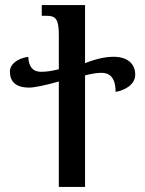

<svg xmlns="http://www.w3.org/2000/svg" viewBox="-20 -734 570 754"><path d="M211 0H314V-438C341 -445 363 -448 379 -448C409 -448 434 -431 434 -373C473 -380 511 -403 511 -441C511 -485 479 -511 426 -511C396 -511 360 -504 314 -486V-714H144V-672H163C199 -672 211 -659 211 -596V-462C187 -456 164 -452 141 -452C108 -452 92 -474 91 -511C46 -504 19 -481 19 -453C19 -415 40 -390 95 -390C114 -390 159 -399 211 -414Z"/></svg>

Font: Noto Serif Georgian ExtraCondensed Semi
Style: Regular
Weight: 600
Width: 3
Designer: Monotype Design Team
Foundry: Monotype Imaging Inc.
Version: Version 1.901